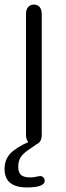

<svg xmlns="http://www.w3.org/2000/svg" viewBox="-27 -625 290 842"><path d="M87 -33Q87 -14 96.5 -2.5Q106 9 122 9Q138 9 147 -2.5Q156 -14 156 -33V-563Q156 -583 147 -594Q138 -605 122 -605Q106 -605 96.5 -594Q87 -583 87 -563ZM140 3 102 -4Q44 21 18.5 48Q-7 75 -7 116Q-7 197 91 197Q130 197 149.5 189.5Q169 182 169 168Q169 159 163 153Q157 147 149 147Q147 147 145.5 147.5Q144 148 142 148Q129 151 121 152Q113 153 105 153Q77 153 65 142Q53 131 53 107Q53 80 64.5 63.5Q76 47 96 33.5Q116 20 140 3Z"/></svg>

Font: Beiruti
Style: Regular
Weight: 400
Designer: Arlette Boutros
Foundry: Boutros
Version: Version 1.41